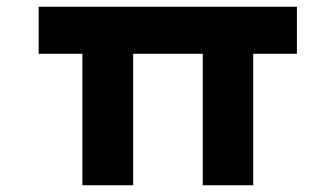

<svg xmlns="http://www.w3.org/2000/svg" viewBox="-20 -551 990 571"><path d="M225 0V-481L242 -391H95V-531H863V-391H724L733 -443V0H583V-465L593 -391H363L376 -443V0Z"/></svg>

Font: Lexend Tera
Style: Bold
Weight: 700
Designer: Bonnie Shaver-Troup, Thomas Jockin
Foundry: Lexend
Version: Version 1.007